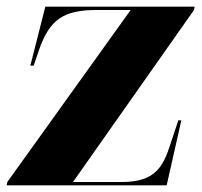

<svg xmlns="http://www.w3.org/2000/svg" viewBox="-22 -556 607 576"><path d="M-2 0H478L522 -195H513L485 -111C463 -45 432 -10 344 -10H197L560 -526L562 -536H114L69 -359H79L95 -406C127 -498 169 -526 268 -526H370L0 -10Z"/></svg>

Font: Noto Serif Display SemiCondensed Black
Style: Italic
Weight: 900
Width: 4
Italic angle: -12°
Designer: Monotype Design Team
Foundry: Monotype Imaging Inc.
Version: Version 2.009